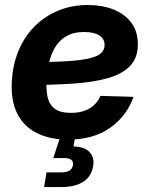

<svg xmlns="http://www.w3.org/2000/svg" viewBox="-20 -554 606 778"><path d="M256.3 11.7Q182.1 11.7 128.7 -15.1Q75.2 -42 48.8 -95.9Q22.5 -149.9 28.3 -229.5Q32.7 -297.4 57.1 -353.3Q81.5 -409.2 122.6 -449.5Q163.6 -489.7 217.8 -511.7Q272 -533.7 335.9 -533.7Q394 -533.7 439.7 -515.6Q485.4 -497.6 512 -462.2Q538.6 -426.8 538.6 -374.5Q538.6 -320.8 508.3 -288.1Q478 -255.4 420.2 -238.3Q362.3 -221.2 278.3 -215.3Q194.3 -209.5 85.9 -209.5L101.1 -302.2Q194.3 -302.2 253.7 -306.2Q313 -310.1 345.7 -318.4Q378.4 -326.7 391.1 -340.1Q403.8 -353.5 403.8 -371.6Q403.8 -396.5 382.6 -410.4Q361.3 -424.3 321.3 -424.3Q275.9 -424.3 246.8 -406.2Q217.8 -388.2 201.2 -358.9Q184.6 -329.6 177.5 -294.4Q170.4 -259.3 168.9 -224.6Q166.5 -189 173.1 -159.7Q179.7 -130.4 201.7 -113.5Q223.6 -96.7 267.6 -96.7Q314 -96.7 344.2 -115.5Q374.5 -134.3 386.7 -165.5L521 -161.6Q493.7 -83.5 425.8 -35.9Q357.9 11.7 256.3 11.7ZM158.7 204.1 168.5 144.5H227.5Q249.5 144.5 261.5 137.2Q273.4 129.9 275.4 115.2Q277.8 100.6 268.6 93.5Q259.3 86.4 237.3 86.4H195.8L231.4 -21.5H288.6L284.7 0L277.8 39.6Q321.8 40 342.5 61.8Q363.3 83.5 357.4 119.1Q350.1 162.1 316.7 183.1Q283.2 204.1 227.1 204.1Z"/></svg>

Font: Inter 28pt
Style: Bold Italic
Weight: 700
Italic angle: -9.3988°
Designer: Rasmus Andersson
Foundry: rsms
Version: Version 4.001;git-66647c0bb